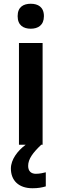

<svg xmlns="http://www.w3.org/2000/svg" viewBox="-20 -771 327 1023"><path d="M144 -751C105 -751 74 -734 74 -685C74 -636 105 -618 144 -618C182 -618 214 -636 214 -685C214 -734 182 -751 144 -751ZM130 113C130 76 155 43 200 0H207V-542H81V0H117C74 32 38 79 38 127C38 191 80 232 153 232C183 232 204 228 224 222V147C212 150 192 155 171 155C146 155 130 141 130 113Z"/></svg>

Font: Noto Sans Telugu SemiBold
Style: Regular
Weight: 600
Designer: Jelle Bosma - Monotype Design Team
Foundry: Monotype Imaging Inc.
Version: Version 2.005